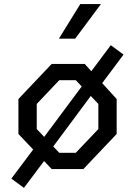

<svg xmlns="http://www.w3.org/2000/svg" viewBox="-20 -826 660 938"><path d="M152.8 -99.3 412.2 -447.8 462.7 -410 208.3 -67.5ZM35.5 46.5 161.5 -121.2 221.5 -74.2 97 91.8ZM398.5 -441 521.2 -605.3 583.5 -559.3 455.3 -387.7ZM70 -171.5V-342.2L232.5 -513.7H393.8L550 -342.2V-171.5L387.2 0H232.5ZM350.2 -79.5 460.5 -195.5V-318.2L350.2 -434.2H269.5L159.5 -318.2V-195.5L269.5 -79.5ZM473.2 -806.2H372.3L267.8 -637.2H347.3Z"/></svg>

Font: Monaspace Krypton Var
Style: Regular
Weight: 400
Designer: Riley Cran and the Lettermatic Team
Version: Version 1.101 (Monaspace Krypton Var)